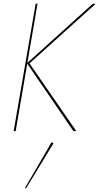

<svg xmlns="http://www.w3.org/2000/svg" viewBox="-20 -720 545 1054"><path d="M186 -700 66 0H55L176 -700ZM505 -699 142 -372 399 0H383L128 -373L489 -699ZM274 66 123 314 117 312 263 61Z"/></svg>

Font: Jost Thin
Style: Italic
Weight: 200
Italic angle: -5°
Version: Version 3.710